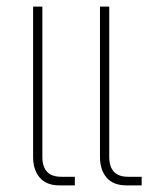

<svg xmlns="http://www.w3.org/2000/svg" viewBox="-20 -560 508 580"><path d="M362 0Q322 0 302 -23.5Q282 -47 282 -86V-540H310V-86Q310 -26 367 -26H408V0ZM160 0Q120 0 100 -23.5Q80 -47 80 -86V-540H108V-86Q108 -26 165 -26H206V0Z"/></svg>

Font: Kanit Thin
Style: Regular
Weight: 250
Designer: Katatrad Team
Foundry: CadsonDemak
Version: Version 2.000; ttfautohint (v1.8.3)